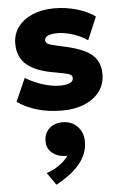

<svg xmlns="http://www.w3.org/2000/svg" viewBox="-62 -578 655 1028"><g transform="rotate(-5 266.0 -64.0)"><path d="M265 14Q191 14 130.5 -3.8Q70 -21.5 25 -54L79.5 -177.5Q123.5 -151 172.2 -135.5Q221 -120 263.5 -120Q299 -120 317.5 -128.8Q336 -137.5 336 -154.5Q336 -169.5 319 -176Q302 -182.5 250.5 -191.5Q144 -208 94.5 -249.5Q45 -291 45 -364Q45 -415.5 73.8 -454Q102.5 -492.5 152.8 -513.8Q203 -535 268.5 -535Q332.5 -535 390 -518Q447.5 -501 488 -472L435.5 -348.5Q414 -364 386.8 -375.8Q359.5 -387.5 330.2 -394.2Q301 -401 274.5 -401Q243.5 -401 224.8 -392.8Q206 -384.5 206 -369.5Q206 -354.5 221.8 -347.5Q237.5 -340.5 289 -329.5Q402 -307 449 -269Q496 -231 496 -162Q496 -109 466.8 -69.2Q437.5 -29.5 385.5 -7.8Q333.5 14 265 14ZM199 407 152.5 340Q191 328 222.2 305.2Q253.5 282.5 271 257.5Q241.5 259 216.5 249Q191.5 239 176.2 219.2Q161 199.5 161 172Q161 128 188.5 102.2Q216 76.5 260 76.5Q308.5 76.5 339.8 108.5Q371 140.5 371 191Q371 232 352.5 269.2Q334 306.5 296 340.8Q258 375 199 407Z"/></g></svg>

Font: Geologica Cursive ExtraBold
Style: Regular
Weight: 800
Designer: Sindre Bremnes, Frode Helland
Foundry: Monokrom Skriftforlag AS
Version: Version 1.010;gftools[0.9.28]